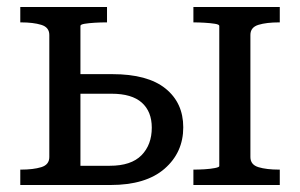

<svg xmlns="http://www.w3.org/2000/svg" viewBox="-20 -529 858 549"><path d="M607 -54V-455Q607 -459 594.5 -461Q582 -463 565 -464Q548 -465 534 -465H533V-509H780V-465H778Q742 -465 719 -458Q696 -451 696 -429V-80Q696 -58 719 -51Q742 -44 778 -44H780V0H533V-44H534Q548 -44 565 -45Q582 -46 594.5 -48.5Q607 -51 607 -54ZM210 -55H294Q355 -55 384.5 -85Q414 -115 414 -164Q414 -210 385.5 -235.5Q357 -261 299 -261H191V-317H301Q402 -317 453 -276Q504 -235 504 -165Q504 -93 450.5 -46.5Q397 0 296 0H38V-44H40Q75 -44 98 -51Q121 -58 121 -80V-429Q121 -451 98 -458Q75 -465 40 -465H38V-509H286V-465H282Q268 -465 251 -464Q234 -463 222 -461Q210 -459 210 -455Z"/></svg>

Font: Roboto Serif 28pt
Style: Regular
Weight: 400
Designer: Greg Gazdowicz
Foundry: Commercial Type
Version: Version 1.008